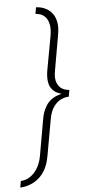

<svg xmlns="http://www.w3.org/2000/svg" viewBox="-94 -731 414 908"><g transform="rotate(-5 113.0 -277.0)"><path d="M-35.5 144.5Q-26.5 144.5 -11.5 141.8Q3.5 139 21 131Q38.5 123 55.5 108Q72.5 93 85.8 68.5Q99 44 105.5 7.5L136 -163Q142.5 -202 158.5 -223.8Q174.5 -245.5 193.8 -254.5Q213 -263.5 230.5 -263.5L236 -295.5Q219 -295.5 202.8 -304.5Q186.5 -313.5 178 -334.8Q169.5 -356 176.5 -393L205.5 -558.5Q212 -594.5 207.2 -619.2Q202.5 -644 190.8 -659.5Q179 -675 164.5 -683.5Q150 -692 136.2 -695Q122.5 -698 113 -698L107.5 -667Q117.5 -667 130.5 -662.8Q143.5 -658.5 154.5 -646.8Q165.5 -635 170.5 -613.2Q175.5 -591.5 169.5 -556.5L140 -395Q135.5 -366.5 137.8 -347.2Q140 -328 147.2 -315.5Q154.5 -303 163.8 -296Q173 -289 182.2 -285.5Q191.5 -282 197.5 -280Q190.5 -278 180.2 -274.8Q170 -271.5 158.2 -265Q146.5 -258.5 135.2 -246.5Q124 -234.5 114.8 -215.5Q105.5 -196.5 100.5 -168L71 0Q65 34 52.5 56.2Q40 78.5 24.8 91.2Q9.5 104 -5 109Q-19.5 114 -30 114Z"/></g></svg>

Font: Anybody UltraCondensed Thin ExtraLight
Style: Italic
Weight: 250
Italic angle: -10°
Version: Version 1.111